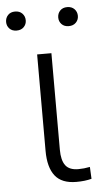

<svg xmlns="http://www.w3.org/2000/svg" viewBox="-78 -746 430 785"><g transform="rotate(-5 137.0 -353.0)"><path d="M147.5 -528.3V-131.8Q147.5 -88.9 163.3 -67.6Q179.2 -46.4 216.3 -46.4Q239.3 -46.4 263.7 -51.3L266.1 -2.4Q239.3 4.9 203.6 4.9Q143.6 4.9 116.2 -30Q88.9 -64.9 88.9 -132.8V-528.3ZM-25.9 -671.4Q-25.9 -688 -15.1 -699.5Q-4.4 -710.9 14.2 -710.9Q32.7 -710.9 43.7 -699.5Q54.7 -688 54.7 -671.4Q54.7 -655.3 43.7 -644Q32.7 -632.8 14.2 -632.8Q-4.4 -632.8 -15.1 -644Q-25.9 -655.3 -25.9 -671.4ZM188 -670.9Q188 -687.5 198.7 -699Q209.5 -710.4 228 -710.4Q246.6 -710.4 257.6 -699Q268.6 -687.5 268.6 -670.9Q268.6 -654.8 257.6 -643.6Q246.6 -632.3 228 -632.3Q209.5 -632.3 198.7 -643.6Q188 -654.8 188 -670.9Z"/></g></svg>

Font: Roboto-Light
Style: Regular
Weight: 300
Designer: Google
Version: Version 2.137; 2017